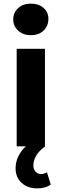

<svg xmlns="http://www.w3.org/2000/svg" viewBox="-20 -807 341 1059"><path d="M72 0V-538H228V0ZM150 -613Q107 -613 80 -638Q53 -663 53 -700Q53 -737 80 -762Q107 -787 150 -787Q193 -787 220 -763.5Q247 -740 247 -703Q247 -664 220.5 -638.5Q194 -613 150 -613ZM186 232Q132 232 99 201.5Q66 171 66 121Q66 74 94.5 32.5Q123 -9 181 -41L229 0Q190 30 177 56Q164 82 164 106Q164 127 176.5 140Q189 153 206 153Q214 153 222.5 150.5Q231 148 239 143L260 211Q231 232 186 232Z"/></svg>

Font: Montserrat Z
Style: Bold
Weight: 700
Designer: Julieta Ulanovsky
Foundry: Julieta Ulanovsky
Version: Version 8.000